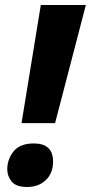

<svg xmlns="http://www.w3.org/2000/svg" viewBox="-20 -734 363 767"><path d="M66 -242H200L323 -714H143ZM88 13Q134 13 163 -14.5Q192 -42 192 -89Q192 -161 115 -161Q60 -161 34.5 -129.5Q9 -98 9 -57Q9 -31 26.5 -9Q44 13 88 13Z"/></svg>

Font: Noto Sans Display Extra
Style: Italic
Weight: 800
Italic angle: -12°
Designer: Monotype Design Team
Foundry: Monotype Imaging Inc.
Version: Version 1.900